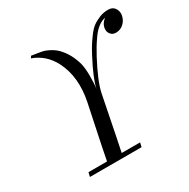

<svg xmlns="http://www.w3.org/2000/svg" viewBox="-162 -871 1006 1021"><g transform="rotate(-30 341.0 -361.0)"><path d="M681 -660Q676 -632 656 -613.5Q636 -595 609 -595Q589 -595 578.5 -607Q568 -619 567 -630Q563 -667 597 -693Q575 -689 553 -672.5Q531 -656 511 -627.5Q491 -599 481 -582Q471 -565 455 -536Q393 -419 380 -354Q315 -26 314 -26H427L421 0H104L110 -26H224L240 -107Q257 -188 274 -270L291 -351Q320 -493 266 -598Q226 -675 148 -703L155 -715Q219 -706 235 -700Q276 -684 300 -660Q345 -615 365 -543Q372 -516 372.5 -468.5Q373 -421 368 -388Q380 -445 436 -552Q453 -584 463.5 -601Q474 -618 494 -645.5Q514 -673 532.5 -687Q551 -701 578 -712Q605 -723 635 -722Q661 -721 673 -701.5Q685 -682 681 -660Z"/></g></svg>

Font: GFS BodoniClassic
Style: Regular
Weight: 400
Designer: George D. Matthiopoulos
Foundry: George D. Matthiopoulos
Version: Macromedia Fontographer 4.1.5 140901